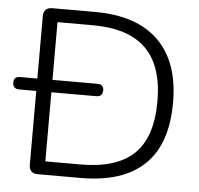

<svg xmlns="http://www.w3.org/2000/svg" viewBox="-56 -721 802 772"><g transform="rotate(5 345.5 -335.0)"><path d="M89 -35V-333H20Q-6 -333 -6 -359Q-6 -383 20 -383H89V-635Q89 -652 98 -661Q107 -670 124 -670H297Q465 -670 553 -584Q641 -498 641 -334Q641 -166 554 -83Q467 0 297 0H124Q107 0 98 -9Q89 -18 89 -35ZM578 -334Q578 -476 507.5 -546Q437 -616 292 -616H150V-383H331Q357 -383 357 -359Q357 -333 331 -333H150V-54H292Q438 -54 508 -121.5Q578 -189 578 -334Z"/></g></svg>

Font: SN Pro Light
Style: Regular
Weight: 300
Designer: Tobias Whetton
Foundry: Supernotes
Version: Version 1.002